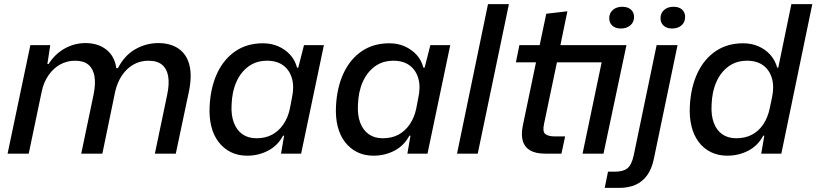

<svg xmlns="http://www.w3.org/2000/svg" viewBox="-20 -749 3980 936"><path d="M17 0 128 -529H225L211 -437H217Q247 -485 294.5 -512Q342 -539 397 -539Q458 -539 498.5 -507Q539 -475 547 -417H555Q587 -479 639.5 -509Q692 -539 752 -539Q810 -539 849.5 -512.5Q889 -486 903 -433.5Q917 -381 901 -303L837 0H735L795 -287Q806 -339 800 -376Q794 -413 770.5 -433Q747 -453 703 -453Q663 -453 630 -434Q597 -415 574 -380.5Q551 -346 541 -300L479 0H376L436 -287Q447 -341 440.5 -377.5Q434 -414 411 -433.5Q388 -453 346 -453Q307 -453 274 -435Q241 -417 217 -383Q193 -349 183 -301L120 0Z M1185 10Q1140 10 1105 -7.5Q1070 -25 1045.5 -57Q1021 -89 1010 -133.5Q999 -178 1002 -233Q1007 -325 1039.5 -393.5Q1072 -462 1128.5 -500Q1185 -538 1262 -538Q1303 -538 1337 -523Q1371 -508 1395 -481.5Q1419 -455 1428 -419H1434L1462 -529H1559L1448 0H1350L1365 -87L1360 -88Q1334 -39 1287 -14.5Q1240 10 1185 10ZM1230 -75Q1274 -75 1306.5 -92.5Q1339 -110 1361.5 -143Q1384 -176 1393 -219L1403 -271Q1415 -325 1403.5 -366Q1392 -407 1361 -430Q1330 -453 1282 -453Q1230 -453 1192 -425.5Q1154 -398 1132.5 -350Q1111 -302 1109 -238Q1106 -188 1120 -151Q1134 -114 1162 -94.5Q1190 -75 1230 -75Z M1801 10Q1756 10 1721 -7.5Q1686 -25 1661.5 -57Q1637 -89 1626 -133.5Q1615 -178 1618 -233Q1623 -325 1655.5 -393.5Q1688 -462 1744.5 -500Q1801 -538 1878 -538Q1919 -538 1953 -523Q1987 -508 2011 -481.5Q2035 -455 2044 -419H2050L2078 -529H2175L2064 0H1966L1981 -87L1976 -88Q1950 -39 1903 -14.5Q1856 10 1801 10ZM1846 -75Q1890 -75 1922.5 -92.5Q1955 -110 1977.5 -143Q2000 -176 2009 -219L2019 -271Q2031 -325 2019.5 -366Q2008 -407 1977 -430Q1946 -453 1898 -453Q1846 -453 1808 -425.5Q1770 -398 1748.5 -350Q1727 -302 1725 -238Q1722 -188 1736 -151Q1750 -114 1778 -94.5Q1806 -75 1846 -75Z M2208 0 2359 -729H2461L2309 0Z M2637 0Q2592 0 2565 -15.5Q2538 -31 2529 -60.5Q2520 -90 2528 -133L2593 -445H2495L2512 -529H2611L2643 -682L2746 -694L2712 -529H3034L2922 0H2820L2913 -445H2695L2632 -144Q2624 -107 2638.5 -95.5Q2653 -84 2685 -84H2735L2717 0ZM3006 -610Q2980 -610 2965 -624Q2950 -638 2950 -660Q2950 -685 2967.5 -700.5Q2985 -716 3014 -716Q3040 -716 3055.5 -702.5Q3071 -689 3071 -666Q3071 -641 3053 -625.5Q3035 -610 3006 -610Z M2928 167 2944 88H2977Q3018 88 3038.5 71.5Q3059 55 3069 10L3181 -529H3283L3167 28Q3157 75 3134.5 106Q3112 137 3078 152Q3044 167 2998 167ZM3256 -610Q3230 -610 3215 -624Q3200 -638 3200 -660Q3200 -685 3217.5 -700.5Q3235 -716 3264 -716Q3290 -716 3305 -702.5Q3320 -689 3320 -666Q3320 -641 3302.5 -625.5Q3285 -610 3256 -610Z M3525 10Q3481 10 3445.5 -7.5Q3410 -25 3386 -57Q3362 -89 3351 -133.5Q3340 -178 3343 -233Q3348 -325 3380.5 -393.5Q3413 -462 3469.5 -500Q3526 -538 3603 -538Q3644 -538 3678 -523Q3712 -508 3735.5 -481.5Q3759 -455 3769 -419H3774L3838 -729H3940L3789 0H3691L3706 -87L3701 -88Q3675 -39 3628 -14.5Q3581 10 3525 10ZM3569 -75Q3613 -75 3646 -92.5Q3679 -110 3701 -143Q3723 -176 3732 -219L3743 -271Q3755 -325 3743.5 -366Q3732 -407 3701 -430Q3670 -453 3622 -453Q3570 -453 3532 -425.5Q3494 -398 3472.5 -350Q3451 -302 3449 -238Q3446 -188 3459.5 -151Q3473 -114 3501 -94.5Q3529 -75 3569 -75Z"/></svg>

Font: Mona Sans ExtraLight Medium
Style: Italic
Weight: 500
Italic angle: -11.6951°
Version: Version 2.000